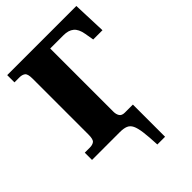

<svg xmlns="http://www.w3.org/2000/svg" viewBox="-265 -824 1143 1143"><g transform="rotate(-45 306.5 -252.0)"><path d="M361 210Q358 142 352.5 100.5Q347 59 336.5 37.5Q326 16 306.5 8Q287 0 255 0H21V-61H64Q86 -61 99.5 -71Q113 -81 113 -121V-593Q113 -633 99 -643Q85 -653 64 -653H21V-714H603L611 -502H533L523 -560Q515 -606 491 -625.5Q467 -645 427 -645H314V-113Q314 -91 323.5 -76Q333 -61 358 -61H426V210Z"/></g></svg>

Font: Noto Serif Black
Style: Regular
Weight: 900
Designer: Monotype Design Team
Foundry: Monotype Imaging Inc.
Version: Version 2.014; ttfautohint (v1.8.4.7-5d5b)